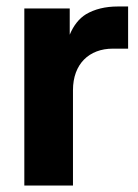

<svg xmlns="http://www.w3.org/2000/svg" viewBox="-20 -572 426 592"><path d="M205 0V-294C205 -375 255 -422 328 -422H375V-552H343C305 -552 272 -544 245 -528C224 -515 207 -494 195 -465V-546H55V0Z"/></svg>

Font: Plus Jakarta Sans ExtraBold
Style: Regular
Weight: 800
Designer: Gumpita Rahayu
Foundry: Tokotype
Version: Version 2.071;gftools[0.9.30]